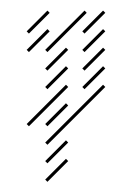

<svg xmlns="http://www.w3.org/2000/svg" viewBox="-20 -239 223 370"><path d="M71.4 -102.9 111.4 -142.9 107.1 -147.1 67.1 -107.1ZM71.4 -67.1 111.4 -107.1 107.1 -111.4 67.1 -71.4ZM35.7 4.3 111.4 -71.4 107.1 -75.7 31.4 0ZM71.4 4.3 111.4 -35.7 107.1 -40 67.1 0ZM71.4 40 182.9 -71.4 178.6 -75.7 67.1 35.7ZM71.4 75.7 111.4 35.7 107.1 31.4 67.1 71.4ZM71.4 111.4 111.4 71.4 107.1 67.1 67.1 107.1ZM71.4 -138.6 147.1 -214.3 142.9 -218.6 67.1 -142.9ZM35.7 -174.3 75.7 -214.3 71.4 -218.6 31.4 -178.6ZM35.7 -138.6 75.7 -178.6 71.4 -182.9 31.4 -142.9ZM142.9 -174.3 182.9 -214.3 178.6 -218.6 138.6 -178.6ZM142.9 -138.6 182.9 -178.6 178.6 -182.9 138.6 -142.9ZM142.9 -102.9 182.9 -142.9 178.6 -147.1 138.6 -107.1ZM142.9 -67.1 182.9 -107.1 178.6 -111.4 138.6 -71.4Z"/></svg>

Font: Gossip Low Needlepoint
Style: Regular
Weight: 100
Width: 3
Designer: Deborah Khodanovich
Version: Version 1.001;Glyphs 3.3.1 (3343)